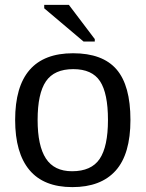

<svg xmlns="http://www.w3.org/2000/svg" viewBox="-20 -756 596 786"><path d="M514 -265Q514 -125 453.5 -57.5Q393 10 276 10Q159 10 100.5 -60Q42 -130 42 -265Q42 -538 279 -538Q400 -538 457 -472Q514 -406 514 -265ZM422 -265Q422 -374 389.5 -423.5Q357 -473 280 -473Q202 -473 168 -423Q134 -373 134 -265Q134 -159 168 -107Q202 -55 275 -55Q354 -55 388 -105.5Q422 -156 422 -265ZM322 -586 161 -722V-736H262L368 -596V-586Z"/></svg>

Font: Libra Sans
Style: Regular
Weight: 400
Foundry: Context Ltd
Version: Version 1.000; ttfautohint (v1.3)